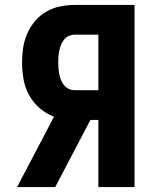

<svg xmlns="http://www.w3.org/2000/svg" viewBox="-20 -755 640 775"><path d="M49 0 198 -284Q166 -296 140 -318.5Q114 -341 97.5 -371Q81 -401 75 -435Q69 -469 69 -503Q69 -533 73.5 -562.5Q78 -592 90 -619.5Q102 -647 121.5 -670Q141 -693 167 -708Q193 -723 222.5 -729Q252 -735 282 -735H523V0H377V-271H345L203 0ZM282 -391H377V-615H282Q269 -615 258 -610Q247 -605 239 -595.5Q231 -586 226.5 -574.5Q222 -563 219.5 -551.5Q217 -540 216 -527.5Q215 -515 215 -503Q215 -491 216 -479Q217 -467 219.5 -455Q222 -443 226.5 -431.5Q231 -420 239 -410.5Q247 -401 258 -396Q269 -391 282 -391Z"/></svg>

Font: Iosevka Custom Heavy Extended
Style: Regular
Weight: 900
Width: 7
Monospace: yes
Designer: Belleve Invis
Foundry: Belleve Invis
Version: Version 11.2.4; ttfautohint (v1.8.4)